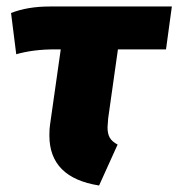

<svg xmlns="http://www.w3.org/2000/svg" viewBox="-20 -553 549 591"><path d="M313 -189Q311 -167 311 -161Q311 -141 318 -129Q325 -117 342 -108L285 18Q132 -6 132 -136Q132 -157 134 -169L167 -401H148Q82 -401 30 -386L14 -513Q65 -533 133 -533H509L491 -401H343Z"/></svg>

Font: Trujillo ExtraBold
Style: Italic
Weight: 800
Italic angle: -8°
Designer: Fira Sans original fonts by bBox Type GmbH, Carrois Corporate GbR, & Edenspiekermann AG / Changes by Cristiano Sobral
Foundry: Fira Sans original fonts by bBox Type GmbH, Carrois Corporate GbR, & Edenspiekermann AG / Changes by Cristiano Sobral
Version: Version 4.301;July 28, 2020;FontCreator 13.0.0.2655 64-bit